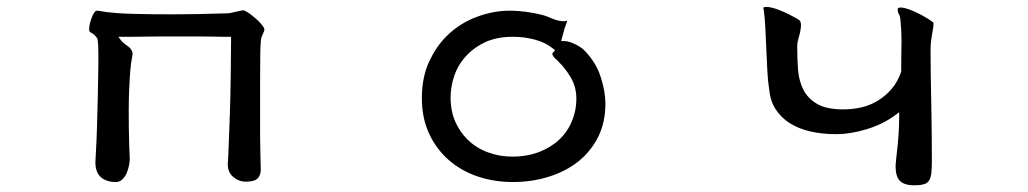

<svg xmlns="http://www.w3.org/2000/svg" viewBox="-20 -495 3040 568"><path d="M303.2 -458.5Q297.9 -458.5 284.9 -460.9Q272 -463.4 266.6 -463.4Q263.2 -463.4 260.3 -459.5Q255.4 -453.1 252.9 -446.8Q243.7 -423.8 243.7 -408.2Q243.7 -400.9 248.5 -398.9Q259.8 -393.6 268.1 -380.9L268.6 -379.4Q271 -364.7 271 -341.3V-303.7Q271 -280.3 269.3 -209.2Q267.6 -138.2 267.1 -124Q266.6 -95.7 262.2 -14.6Q262.2 28.3 296.9 39.6Q308.1 43.5 323.2 43.5Q333 43.5 340.3 37.1Q348.6 29.8 354 18.6Q360.8 3.4 363.3 -15.6Q363.8 -20.5 363.8 -25.4Q363.8 -30.3 363.3 -38.8Q362.8 -47.4 362.3 -64Q360.8 -112.3 360.8 -167Q360.8 -200.7 362.3 -233.9Q363.8 -267.1 365.7 -289.3Q367.7 -311.5 371.6 -330.6Q372.1 -333.5 372.1 -334.7Q372.1 -335.9 372.1 -336.7Q372.1 -337.4 372.1 -338.4Q372.1 -339.4 371.6 -340.3Q370.1 -347.7 361.8 -355.5Q356 -360.4 351.6 -363.3Q345.2 -367.7 343.3 -370.1Q340.3 -372.6 338.9 -374.5L330.1 -386.2H373Q391.6 -386.2 414.6 -386.7Q437.5 -387.2 463.4 -387.2H564.9Q588.9 -387.2 608.4 -386.7Q627.9 -386.2 640.6 -386.2H663.6V-378.9Q663.6 -350.1 662.6 -275.6Q661.6 -201.2 660.2 -163.3Q658.7 -125.5 657.7 -95.2Q655.3 -24.9 653.8 -9.3Q653.8 15.1 670.4 28.8Q687 42.5 707 42.5Q732.4 42.5 741.9 33Q751.5 23.4 751.5 6.8Q751.5 1.5 750.5 -32.5Q749.5 -66.4 749.5 -85.9V-267.6Q749.5 -355.5 751.5 -370.6Q751.5 -381.8 756.8 -392.6Q762.2 -403.3 762.2 -408.2Q762.2 -409.7 760.3 -413.6Q752.9 -425.8 736.3 -440.4Q725.1 -450.2 713.9 -458Q703.6 -464.4 700 -464.4Q696.3 -464.4 689.9 -462.9Q669.4 -458.5 663.3 -457Q657.2 -455.6 653.3 -455.6Q556.6 -452.6 492.2 -452.6Q427.7 -452.6 392.6 -453.6Q335 -454.6 303.2 -458.5Z M1488.3 -463.4Q1441.9 -463.4 1395 -446.8Q1339.8 -427.2 1300.3 -387.2Q1271 -357.9 1251.5 -316.9Q1228 -269 1228 -205.1Q1228 -146 1249.3 -100.1Q1270.5 -54.2 1307.1 -22Q1343.8 10.3 1392.6 26.9Q1441.4 43.5 1497.6 43.5Q1553.7 43.5 1603.5 27.8Q1706.1 -4.4 1749.5 -89.8Q1771 -132.8 1771 -188.5Q1771 -224.6 1756.8 -268.1Q1742.7 -311.5 1708.5 -346.2Q1707 -348.1 1703.1 -351.1Q1699.2 -354 1696.8 -355.5Q1684.6 -363.8 1667.5 -370.1Q1657.7 -373.5 1649.4 -373.5H1640.1Q1647.5 -402.3 1650.4 -411.6Q1655.8 -425.8 1657.7 -432.6L1657.2 -433.6Q1656.7 -433.6 1655.8 -433.6Q1652.8 -432.1 1647.9 -432.1Q1643.1 -432.1 1635.7 -433.3Q1628.4 -434.6 1621.6 -437Q1614.7 -439.5 1608.6 -442.1Q1602.5 -444.8 1599.1 -446Q1595.7 -447.3 1592 -448.5Q1588.4 -449.7 1584.5 -450.7Q1580.6 -451.7 1576.4 -452.6Q1572.3 -453.6 1567.9 -454.6Q1559.1 -456.5 1549.8 -458Q1516.1 -463.4 1488.3 -463.4ZM1495.1 -31.7Q1458.5 -31.7 1425.8 -43.5Q1389.2 -56.2 1362.3 -83Q1340.8 -104.5 1327.6 -133.3Q1313 -165.5 1313 -207Q1313 -238.3 1323.7 -270Q1335.9 -306.6 1364.3 -335Q1385.3 -356 1415 -370.1Q1449.7 -386.2 1498 -386.2Q1531.2 -386.2 1562.7 -377.7Q1594.2 -369.1 1615.7 -351.6L1622.1 -346.2L1616.7 -340.3Q1613.8 -337.4 1613.8 -335.9Q1613.8 -333 1616.5 -329.1Q1619.1 -325.2 1620.6 -323.7Q1622.1 -322.3 1622.6 -321.8Q1623.5 -321.3 1625.5 -319.3Q1629.9 -315.9 1632.3 -312.5Q1651.4 -294.4 1668.2 -266.4Q1685.1 -238.3 1685.1 -202.1Q1685.1 -185.5 1681.9 -169.2Q1678.7 -152.8 1672.4 -137.7Q1659.7 -106 1635 -82.5Q1610.4 -59.1 1575 -45.4Q1539.6 -31.7 1495.1 -31.7Z M2647 -372.6Q2647 -364.7 2646.5 -342.5Q2646 -320.3 2646 -284.2V-282.7Q2635.3 -252 2617.2 -231.4Q2580.6 -189.5 2527.8 -177.2Q2502 -171.4 2474.6 -171.4Q2425.8 -171.4 2398.4 -187Q2370.6 -202.6 2356.9 -229.2Q2343.3 -255.9 2340.8 -289.3Q2338.4 -322.8 2338.4 -358.4Q2338.4 -369.1 2341.8 -379.9Q2347.2 -398.4 2348.1 -406.2Q2349.6 -415.5 2349.6 -421.4Q2349.6 -427.2 2346.7 -433.6Q2341.8 -438.5 2313 -453.1Q2298.8 -460 2282.7 -466.3Q2260.3 -474.6 2247.1 -474.6Q2241.7 -474.6 2238.8 -473.1Q2238.3 -472.2 2238.3 -470.2Q2238.3 -468.3 2239.7 -463.4Q2242.7 -441.9 2244.1 -412.1L2250 -286.1Q2251.5 -254.9 2255.4 -231.4V-231Q2258.3 -197.8 2273.9 -172.9Q2289.6 -147.9 2315.7 -131.1Q2341.8 -114.3 2377 -106.2Q2412.1 -98.1 2453.6 -98.1Q2495.1 -98.1 2543.2 -112.5Q2591.3 -127 2628.4 -154.3L2640.1 -163.1V-148.4Q2640.1 -101.6 2633.3 -44.4Q2631.3 -28.8 2629.4 -4.4Q2629.4 27.3 2642.1 40Q2655.3 53.2 2684.6 53.2Q2704.6 53.2 2715.3 49.3Q2724.6 45.9 2729.2 37.8Q2733.9 29.8 2735.4 15.1Q2736.8 0.5 2736.8 -17.6Q2736.8 -92.8 2735.4 -164.6Q2732.9 -284.2 2732.9 -346.7Q2732.9 -362.8 2734.4 -373.8Q2735.8 -384.8 2738.3 -399.2Q2740.7 -413.6 2741.2 -416.5Q2741.7 -421.4 2741.7 -427.7Q2739.7 -429.7 2733.2 -434.3Q2726.6 -439 2718 -443.8Q2709.5 -448.7 2705.8 -450.7Q2702.1 -452.6 2698.5 -454.3Q2694.8 -456.1 2690.9 -458Q2687 -460 2683.1 -461.7Q2679.2 -463.4 2675.5 -464.8Q2671.9 -466.3 2668 -467.8Q2653.8 -472.7 2645 -472.7Q2638.7 -472.7 2637.2 -471.2Q2635.7 -469.7 2635.7 -467.3Q2635.7 -458.5 2639.2 -453.1Q2643.1 -446.8 2644 -434.1Q2647 -402.8 2647 -372.6Z"/></svg>

Font: Bakudai
Style: ExtraLight
Weight: 200
Version: Version 1.48